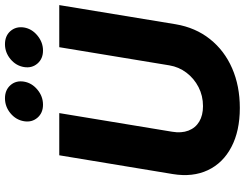

<svg xmlns="http://www.w3.org/2000/svg" viewBox="-128 -862 999 784"><g transform="rotate(-90 372.0 -469.5)"><path d="M323.7 9.8Q229.5 9.8 164.1 -24.7Q98.6 -59.1 69.6 -120.8Q40.5 -182.6 53.7 -263.7L130.4 -727.5H302.7L226.6 -266.6Q220.2 -228.5 231.2 -200Q242.2 -171.4 267.8 -156Q293.5 -140.6 331.1 -140.6Q373.5 -140.6 408.9 -158.9Q444.3 -177.2 467.8 -208.3Q491.2 -239.3 497.6 -277.8L571.8 -727.5H743.7L665.5 -252.4Q651.9 -171.4 605 -112.3Q558.1 -53.2 485.8 -21.7Q413.6 9.8 323.7 9.8ZM558.1 -793.9Q524.4 -793.9 504.9 -816.7Q485.4 -839.4 490.7 -871.6Q496.1 -904.3 523.2 -926.8Q550.3 -949.2 584 -949.2Q618.2 -949.2 637.7 -926.8Q657.2 -904.3 652.3 -871.6Q647 -839.4 619.4 -816.7Q591.8 -793.9 558.1 -793.9ZM336.9 -793.9Q303.2 -793.9 283.7 -816.7Q264.2 -839.4 269.5 -871.6Q274.9 -904.3 302 -926.8Q329.1 -949.2 363.3 -949.2Q397 -949.2 416.7 -926.8Q436.5 -904.3 431.2 -871.6Q425.8 -839.4 398.4 -816.7Q371.1 -793.9 336.9 -793.9Z"/></g></svg>

Font: Inter 17pt ExtraBold
Style: Italic
Weight: 800
Italic angle: -9.3988°
Version: Version 4.001;git-66647c0bb